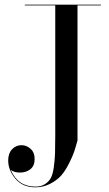

<svg xmlns="http://www.w3.org/2000/svg" viewBox="-20 -770 466 820"><path d="M86 -750H411V-747H311V-170Q303 -141 296.5 -121.5Q290 -102 274 -70.5Q258 -39 240.5 -19.5Q223 0 194 15Q165 30 131 30Q77 30 46 -6.5Q15 -43 15 -85Q15 -115 31.5 -132.5Q48 -150 72 -150Q93 -150 110.5 -134.5Q128 -119 128 -91Q128 -62 110 -47.5Q92 -33 65 -33Q42 -33 26 -44Q57 27 131 27Q155 27 171 17Q187 7 196 -8Q205 -23 209.5 -54Q214 -85 215 -113Q216 -141 216 -190V-747H86Z"/></svg>

Font: Bodoni* 72
Style: Regular
Weight: 400
Version: Version 1.003